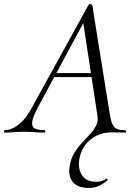

<svg xmlns="http://www.w3.org/2000/svg" viewBox="-58 -658 678 953"><path d="M382.2 275Q347.6 275 324.4 262.6Q301.2 250.2 291.6 225.9Q282 201.6 287.6 167.4Q293.2 130.6 310.1 102.4Q327 74.2 348.5 51.4Q370 28.6 389 7.7Q408 -13.2 419.2 -35Q430.4 -56.8 425.6 -84L353.4 -557L378.2 -586L134 -132.2Q106.2 -80.8 102.1 -55.2Q98 -29.6 114.2 -20.8Q130.4 -12 162.6 -12Q166.6 -12 166.6 -6Q166.6 0 161.6 0Q141.8 0 113.5 -2Q85.2 -4 58 -4Q29 -4 10.5 -2Q-8 0 -34 0Q-38 0 -38 -6Q-38 -12 -34 -12Q-17 -12 4.8 -21.5Q26.6 -31 51.3 -54.9Q76 -78.8 99.8 -123.2L382 -634.8Q384 -638.8 391.5 -637.4Q399 -636 400 -633L486.6 -93.6Q491.8 -59.8 499.7 -42.3Q507.6 -24.8 522.4 -18.4Q537.2 -12 563.4 -12Q567.4 -12 567.4 -6Q567.4 0 563.4 0Q538.4 0 523.2 -0.5Q508 -1 494.8 -1Q453.4 -1 419.6 16.2Q385.8 33.4 364.1 62.9Q342.4 92.4 336 131Q327.8 177.6 348.5 210.9Q369.2 244.2 419.6 244.2Q439.2 244.2 450.3 239.5Q461.4 234.8 470.4 229.4Q472.4 227.4 474.9 231.3Q477.4 235.2 475.2 237.4Q451.2 256.8 430 265.9Q408.8 275 382.2 275ZM193.4 -275.4 208.4 -295.4H423.4L425.4 -275.4Z"/></svg>

Font: Cormorant Infant Light
Style: Italic
Weight: 300
Italic angle: -10°
Designer: Christian Thalmann (Catharsis Fonts)
Foundry: Catharsis Fonts
Version: Version 4.001